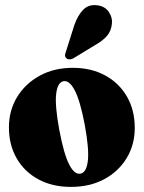

<svg xmlns="http://www.w3.org/2000/svg" viewBox="-20 -724 564 753"><path d="M265.5 -458Q338 -458 392.8 -428Q447.5 -398 478 -345Q508.5 -292 508.5 -222.5Q508.5 -156.5 476.8 -104Q445 -51.5 388.8 -21.2Q332.5 9 258 9Q185.5 9 130.8 -20.5Q76 -50 45.5 -102.8Q15 -155.5 15 -224.5Q15 -290.5 47 -343.2Q79 -396 135.5 -427Q192 -458 265.5 -458ZM296 -43Q319 -47.5 324.5 -93Q330 -138.5 312.5 -234Q294.5 -329 273.2 -369.5Q252 -410 228.5 -405.5Q205.5 -400.5 200.2 -355.2Q195 -310 212.5 -214.5Q230.5 -119 251.5 -78.5Q272.5 -38 296 -43ZM271.5 -625.5Q285 -664 306 -685.5Q327 -707 359 -703.5Q390.5 -700.5 406 -678.2Q421.5 -656 419 -632Q416.5 -603 399.8 -583.5Q383 -564 353.5 -547.5L266.5 -494.5Q259 -491 251.5 -491.2Q244 -491.5 239.5 -496.5Q234 -502.5 235.2 -509.5Q236.5 -516.5 239.5 -524.5Z"/></svg>

Font: Fraunces 144pt Soft Black
Style: Regular
Weight: 900
Version: Version 1.000;[b76b70a41]